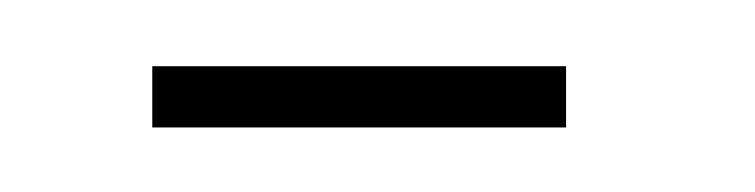

<svg xmlns="http://www.w3.org/2000/svg" viewBox="-20 -688 228 58"><path d="M26 -649.5H151V-668H26Z"/></svg>

Font: Anybody ExtraCondensed ExtraLight
Style: Regular
Weight: 250
Width: 2
Version: Version 1.113;gftools[0.9.25]